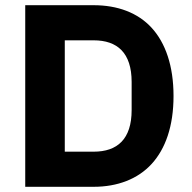

<svg xmlns="http://www.w3.org/2000/svg" viewBox="-20 -718 737 738"><path d="M77 -698H340C432 -698 510 -669 563 -611C616 -553 647 -465 647 -349C647 -233 616 -146 563 -88C510 -30 432 0 340 0H77ZM340 -135C431 -135 486 -183 486 -295V-403C486 -515 431 -563 340 -563H229V-135Z"/></svg>

Font: Plexus Sans Bold
Style: Regular
Weight: 700
Version: Version 2.001;PS 002.001;hotconv 1.0.70;makeotf.lib2.5.58329